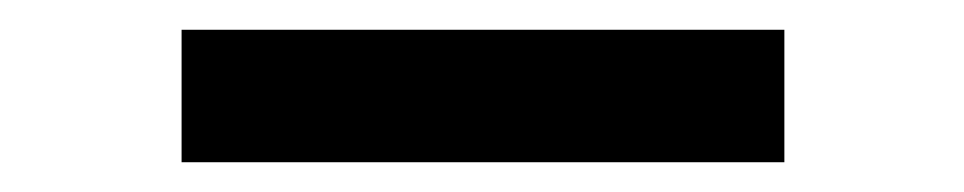

<svg xmlns="http://www.w3.org/2000/svg" viewBox="-20 -109 648 129"><path d="M102 -89H507V0H102Z"/></svg>

Font: Josefin Sans Medium
Style: Regular
Weight: 500
Designer: Santiago Orozco
Foundry: Typemade
Version: Version 2.001